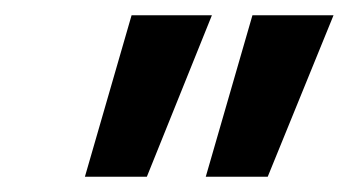

<svg xmlns="http://www.w3.org/2000/svg" viewBox="-20 -775 456 251"><path d="M249 -544 310 -755H416L330 -544ZM91 -544 152 -755H257L172 -544Z"/></svg>

Font: DM Sans 18pt SemiBold
Style: Italic
Weight: 600
Italic angle: -10°
Designer: Colophon Foundry, Jonny Pinhorn
Foundry: Colophon Foundry
Version: Version 4.004;gftools[0.9.30]